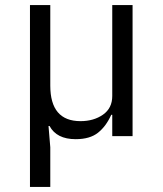

<svg xmlns="http://www.w3.org/2000/svg" viewBox="-20 -536 640 756"><path d="M98 200V-516H178V-199Q178 -59 297 -59Q349 -59 385.5 -84.5Q422 -110 422 -158V-516H502V0H422V-84H418Q398 -39 366 -13.5Q334 12 278 12Q203 12 175 -40H171L178 44V200Z"/></svg>

Font: iA Writer Duo V
Style: Regular
Weight: 400
Designer: Mike Abbink, Paul van der Laan, Pieter van Rosmalen, Oliver Reichenstein
Foundry: Information Architects Inc.
Version: Version 2.000